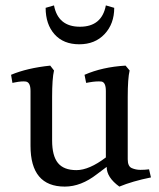

<svg xmlns="http://www.w3.org/2000/svg" viewBox="-20 -675 590 711"><path d="M453 -85Q453 -59 468 -52.5Q483 -46 500 -46Q517 -46 532 -48L539 -18Q470 -4 422 16Q375 -18 375 -57L339 -30Q280 16 220 16Q93 16 93 -135V-338Q93 -370 76 -373Q61 -375 36 -370L26 -368L21 -398Q80 -423 166 -432L180 -414Q173 -384 173 -316V-155Q173 -98 194.5 -71.5Q216 -45 263 -45Q310 -45 372 -92V-338Q372 -370 356 -373Q338 -375 310 -370L299 -368L293 -398Q359 -427 445 -432L460 -414Q453 -384 453 -316ZM149 -646 180 -655Q195 -576 276 -576Q357 -576 372 -655L403 -646Q403 -587 367.5 -549Q332 -511 273.5 -511Q215 -511 182 -548Q149 -585 149 -646Z"/></svg>

Font: Buenard
Style: Regular
Weight: 400
Designer: Gustavo Ibarra
Foundry: FontFuror
Version: Version 1.001 2011